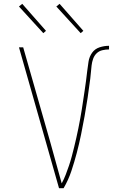

<svg xmlns="http://www.w3.org/2000/svg" viewBox="-20 -982 640 1002"><path d="M312 0H288L79 -735H101L241 -245Q256 -190 271.5 -135Q287 -80 302 -25Q314 -47 323 -70.5Q332 -94 340 -117.5Q348 -141 354.5 -165.5Q361 -190 367 -214.5Q373 -239 378.5 -263.5Q384 -288 389 -312.5Q394 -337 398.5 -362Q403 -387 407 -411.5Q411 -436 414.5 -461Q418 -486 422 -511Q426 -536 429 -560.5Q432 -585 435 -610Q438 -635 442 -660.5Q446 -686 460.5 -706.5Q475 -727 499.5 -735Q524 -743 549 -743V-724Q532 -724 514.5 -720Q497 -716 484.5 -704Q472 -692 466 -675Q460 -658 458 -640.5Q456 -623 454.5 -605.5Q453 -588 451 -571Q445 -522 437.5 -473Q430 -424 421.5 -376Q413 -328 403 -279.5Q393 -231 380.5 -183.5Q368 -136 352.5 -89.5Q337 -43 312 0ZM401 -809 274 -948 291 -962 415 -821ZM206 -809 79 -948 96 -962 220 -821Z"/></svg>

Font: Iosevka Aile Thin
Style: Regular
Weight: 100
Designer: Belleve Invis
Foundry: Belleve Invis
Version: Version 31.1.0; ttfautohint (v1.8.4)